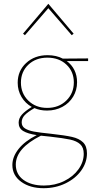

<svg xmlns="http://www.w3.org/2000/svg" viewBox="-20 -700 509 1009"><path d="M443 -379H331Q357 -360 371 -331.5Q385 -303 385 -268Q385 -226 364.5 -192Q344 -158 308 -138.5Q272 -119 227 -119Q190 -119 161 -132Q125 -111 109.5 -94.5Q94 -78 94 -57Q94 -36 111.5 -25Q129 -14 158.5 -8.5Q188 -3 248 3Q321 11 358.5 19.5Q396 28 416.5 48Q437 68 437 106Q437 154 407 196Q377 238 324.5 263.5Q272 289 209 289Q138 289 91.5 255.5Q45 222 45 167Q45 124 77.5 83Q110 42 173 10Q126 3 102 -11.5Q78 -26 78 -55Q78 -78 94.5 -97Q111 -116 147 -138Q113 -157 93 -190.5Q73 -224 73 -265Q73 -328 117.5 -369Q162 -410 230 -410Q276 -410 310 -392L443 -393ZM229 -397Q168 -397 129 -360Q90 -323 90 -266Q90 -209 129 -171Q168 -133 228 -133Q289 -133 328.5 -171.5Q368 -210 368 -267Q368 -324 329 -360.5Q290 -397 229 -397ZM243 18Q208 14 195 13Q63 79 63 165Q63 216 103.5 245.5Q144 275 211 275Q269 275 317 251.5Q365 228 392.5 189.5Q420 151 420 108Q420 75 401.5 58Q383 41 348.5 33.5Q314 26 243 18ZM101 -523 234 -680 367 -523 357 -515 234 -657 111 -515Z"/></svg>

Font: Ysabeau Thin
Style: Regular
Weight: 200
Designer: Christian Thalmann (Catharsis Fonts)
Version: Version 0.003